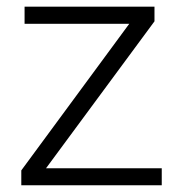

<svg xmlns="http://www.w3.org/2000/svg" viewBox="-20 -548 527 568"><path d="M458.5 -50.3V0H43V-43.9L362.3 -477.5H52.7V-528.3H437V-484.9L116.2 -50.3Z"/></svg>

Font: Vazirmatn FD ExtraLight
Style: Regular
Weight: 200
Designer: Saber Rastikerdar
Foundry: Saber Rastikerdar
Version: Version 33.003